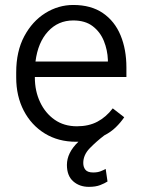

<svg xmlns="http://www.w3.org/2000/svg" viewBox="-20 -558 564 769"><path d="M284.7 9.8Q213.4 9.8 159.4 -23.4Q105.5 -56.6 75.2 -114.7Q44.9 -172.9 44.9 -247.6V-268.1Q44.9 -352.1 77.1 -412.6Q109.4 -473.1 161.6 -505.6Q213.9 -538.1 273.4 -538.1Q344.7 -538.1 392.1 -505.6Q439.5 -473.1 462.9 -416.5Q486.3 -359.9 486.3 -287.6V-249.5H119.6V-247.6Q119.6 -193.8 140.4 -149.4Q161.1 -105 198.7 -78.6Q236.3 -52.2 288.1 -52.2Q335.4 -52.2 370.1 -70.6Q404.8 -88.9 431.6 -124L477.5 -88.4Q463.4 -67.4 443.8 -48.3Q424.3 -29.3 397.5 -15.6Q365.7 8.8 339.6 35.6Q313.5 62.5 313.5 94.7Q313.5 111.3 322.3 122.1Q331.1 132.8 353.5 132.8Q370.6 132.8 383.1 127.9Q395.5 123 403.3 118.7L410.6 168.9Q399.4 176.3 381.3 183.3Q363.3 190.4 335.9 190.4Q298.3 190.4 273.2 168.2Q248 146 248 102.5Q248 53.7 293.9 9.8Q289.6 9.8 284.7 9.8ZM273.4 -476.1Q212.9 -476.1 172.4 -432.1Q131.8 -388.2 122.1 -311.5H412.1V-318.4Q410.6 -357.9 396 -394Q381.3 -430.2 351.3 -453.1Q321.3 -476.1 273.4 -476.1Z"/></svg>

Font: Vazirmatn UI Light
Style: Regular
Weight: 300
Designer: Saber Rastikerdar
Foundry: Saber Rastikerdar
Version: Version 33.003